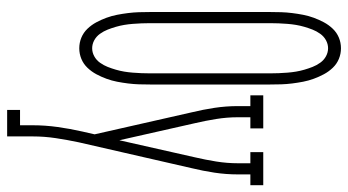

<svg xmlns="http://www.w3.org/2000/svg" viewBox="-244 -540 998 551"><g transform="rotate(90 255.5 -264.0)"><path d="M118 8Q102 8 87.5 2Q73 -4 62 -15.5Q51 -27 43.5 -41Q36 -55 30.5 -70Q25 -85 22 -100.5Q19 -116 17 -132Q15 -148 14.5 -163.5Q14 -179 14 -195V-540Q14 -556 14.5 -571.5Q15 -587 17 -603Q19 -619 22 -634.5Q25 -650 30.5 -665Q36 -680 43.5 -694Q51 -708 62 -719.5Q73 -731 87.5 -737Q102 -743 118 -743Q134 -743 148.5 -737Q163 -731 174 -719.5Q185 -708 192.5 -694Q200 -680 205.5 -665Q211 -650 214 -634.5Q217 -619 219 -603Q221 -587 221.5 -571.5Q222 -556 222 -540V-195Q222 -179 221.5 -163.5Q221 -148 219 -132Q217 -116 214 -100.5Q211 -85 205.5 -70Q200 -55 192.5 -41Q185 -27 174 -15.5Q163 -4 148.5 2Q134 8 118 8ZM118 -29Q130 -29 141 -35Q152 -41 159.5 -51.5Q167 -62 171.5 -73.5Q176 -85 179.5 -97Q183 -109 185 -121Q187 -133 188 -145.5Q189 -158 189.5 -170.5Q190 -183 190 -195V-540Q190 -552 189.5 -564.5Q189 -577 188 -589.5Q187 -602 185 -614Q183 -626 179.5 -638Q176 -650 171.5 -661.5Q167 -673 159.5 -683.5Q152 -694 141 -700Q130 -706 118 -706Q106 -706 95 -700Q84 -694 76.5 -683.5Q69 -673 64.5 -661.5Q60 -650 56.5 -638Q53 -626 51 -614Q49 -602 48 -589.5Q47 -577 46.5 -564.5Q46 -552 46 -540V-195Q46 -183 46.5 -170.5Q47 -158 48 -145.5Q49 -133 51 -121Q53 -109 56.5 -97Q60 -85 64.5 -73.5Q69 -62 76.5 -51.5Q84 -41 95 -35Q106 -29 118 -29ZM295 215V178H339V141Q339 106 344 70Q349 34 357 -1L365 -36L302 -314Q294 -347 289 -380Q284 -413 284 -447V-483H253V-520H348V-483H316V-447Q316 -416 321 -385Q326 -354 333 -324L382 -107L431 -324Q438 -354 443 -385Q448 -416 448 -447V-483H416V-520H511V-483H480V-447Q480 -413 475 -380Q470 -347 462 -314L388 9Q381 42 376 75Q371 108 371 141V215Z"/></g></svg>

Font: Iosevka Curly Slab Extralight
Style: Regular
Weight: 200
Monospace: yes
Designer: Belleve Invis
Foundry: Belleve Invis
Version: Version 22.1.2; ttfautohint (v1.8.4)